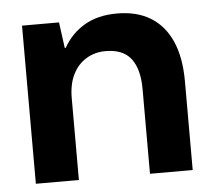

<svg xmlns="http://www.w3.org/2000/svg" viewBox="-43 -554 664 600"><g transform="rotate(-5 289.5 -254.0)"><path d="M46 0V-496H162L173 -415H176Q200 -458 242 -483Q284 -508 345 -508Q407 -508 450 -481.5Q493 -455 515.5 -404Q538 -353 538 -278V0H404V-266Q404 -328 379 -361Q354 -394 299 -394Q265 -394 238 -377.5Q211 -361 196 -330.5Q181 -300 181 -256V0Z"/></g></svg>

Font: DM Sans 9pt 36pt
Style: Bold
Weight: 700
Version: Version 4.004;gftools[0.9.30]